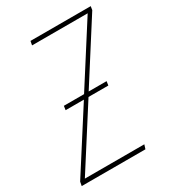

<svg xmlns="http://www.w3.org/2000/svg" viewBox="-174 -773 776 864"><g transform="rotate(-30 214.0 -340.5)"><path d="M434 -681 431 -662 234 -353H327L324 -332H221L23 -22H332L325 0H-6L-2 -21L197 -332H102L105 -353H210L406 -660H117L121 -681Z"/></g></svg>

Font: Fira Sans Extra Condensed Thin
Style: Italic
Weight: 250
Width: 3
Italic angle: -8°
Designer: Carrois Corporate & Edenspiekermann AG
Foundry: Carrois Corporate GbR & Edenspiekermann AG
Version: Version 4.203